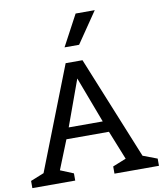

<svg xmlns="http://www.w3.org/2000/svg" viewBox="-113 -1073 980 1156"><g transform="rotate(-10 377.0 -495.0)"><path d="M764 0H492V-44L574 -77L503 -254H243L172 -77L252 -44V0H-10V-44L72 -77L318 -706H421L677 -77L764 -44ZM477 -322 371 -603 269 -322ZM417 -801H328L429 -990H546Z"/></g></svg>

Font: Belgrano
Style: Regular
Weight: 400
Version: Version 1.002